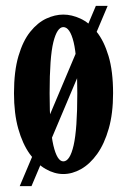

<svg xmlns="http://www.w3.org/2000/svg" viewBox="-20 -580 436 652"><path d="M47 52 305.5 -560H345.5L87 52ZM195 11Q165 11 135.2 -6Q105.5 -23 81 -57.2Q56.5 -91.5 42 -143Q27.5 -194.5 27.5 -263.5Q27.5 -338.5 42.8 -390Q58 -441.5 82.8 -472.2Q107.5 -503 137 -516.8Q166.5 -530.5 195 -530.5Q223.5 -530.5 253.2 -516.8Q283 -503 308 -472.2Q333 -441.5 348.5 -390Q364 -338.5 364 -263.5Q364 -194.5 349.2 -143Q334.5 -91.5 310 -57.2Q285.5 -23 255.5 -6Q225.5 11 195 11ZM195 -32Q217.5 -32 230 -86.5Q242.5 -141 242.5 -263.5Q242.5 -386 230 -437Q217.5 -488 195 -488Q174 -488 161.2 -437Q148.5 -386 148.5 -263.5Q148.5 -141 161.2 -86.5Q174 -32 195 -32Z"/></svg>

Font: Imbue Thin 10pt
Style: Bold
Weight: 700
Version: Version 1.102